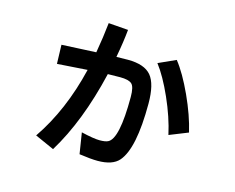

<svg xmlns="http://www.w3.org/2000/svg" viewBox="-97 -756 1194 974"><g transform="rotate(15 500.0 -269.0)"><path d="M152.3 31.2Q264.6 -132.8 318.4 -357.4Q281.2 -355.5 160.2 -346.7L157.2 -446.3Q183.6 -447.3 246.1 -450.7Q308.6 -454.1 337.9 -455.1Q352.5 -539.1 360.4 -614.3L463.9 -606.4Q458 -543 442.4 -459Q469.7 -460 502.9 -460Q589.8 -460 625.5 -417.5Q661.1 -375 661.1 -271.5Q661.1 -36.1 597.7 37.1Q564.5 75.2 486.3 75.2Q451.2 75.2 389.6 66.4L372.1 -43.9Q438.5 -28.3 468.8 -28.3Q499 -28.3 512.7 -35.2Q565.4 -59.6 565.4 -281.2Q565.4 -335 548.8 -349.6Q532.2 -364.3 487.8 -364.3Q443.4 -364.3 422.9 -363.3Q361.3 -100.6 252.9 76.2ZM651.4 -482.4 742.2 -523.4Q787.1 -466.8 832.5 -367.7Q877.9 -268.6 897.5 -183.6L799.8 -144.5Q780.3 -233.4 737.3 -330.1Q694.3 -426.8 651.4 -482.4Z"/></g></svg>

Font: GenEi M Gothic v2 Medium
Style: Regular
Weight: 500
Version: Version 2.0